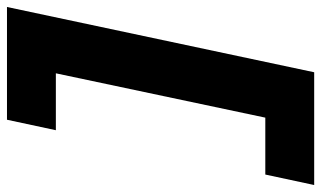

<svg xmlns="http://www.w3.org/2000/svg" viewBox="-262 -575 920 550"><g transform="rotate(-90 198.0 -300.0)"><path d="M453 -740 266 140H-57L-27 0H136L263 -600H100L130 -740Z"/></g></svg>

Font: Nacelle Black
Style: Italic
Weight: 900
Italic angle: -12°
Designer: Sora Sagano
Foundry: Sora Sagano
Version: Version 1.000;FEAKit 1.0